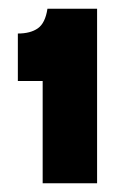

<svg xmlns="http://www.w3.org/2000/svg" viewBox="-20 -691 281 441"><path d="M78 -270V-505H21V-614Q50 -614 67 -626Q84 -638 89 -671H203V-270Z"/></svg>

Font: Bricolage Grotesque 72pt
Style: Bold
Weight: 700
Designer: Mathieu Triay
Foundry: Atelier Triay
Version: Version 1.001;gftools[0.9.33.dev8+g029e19f]